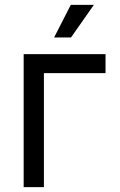

<svg xmlns="http://www.w3.org/2000/svg" viewBox="-20 -768 492 788"><path d="M413.1 -545.9V-467.8H160.2V0H77.1V-545.9ZM202.1 -614.3 270.5 -748H365.2L271.5 -614.3Z"/></svg>

Font: GitLab Sans
Style: Regular
Weight: 400
Designer: Rasmus Andersson
Foundry: Modifications by GitLab B.V., manufactured by rsms
Version: Version 4.000;git-c8fb6b7